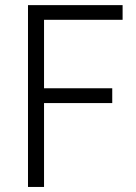

<svg xmlns="http://www.w3.org/2000/svg" viewBox="-20 -740 540 760"><path d="M90.8 -719.7H465.3V-661.6H154.3V-390.6H424.3V-332H154.3V0H90.8Z"/></svg>

Font: Reddit Sans Light
Style: Regular
Weight: 300
Designer: Stephen Hutchings
Foundry: Reddit
Version: Version 1.013